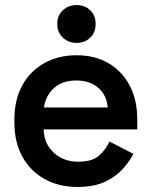

<svg xmlns="http://www.w3.org/2000/svg" viewBox="-20 -727 597 761"><path d="M37 -241V-253Q37 -331 68 -388Q99 -445 155 -476.5Q211 -508 284 -508Q356 -508 410 -476.5Q464 -445 494 -388Q524 -331 524 -255V-214H153Q155 -156 194 -121Q233 -86 290 -86Q346 -86 373 -110.5Q400 -135 414 -166L509 -117Q495 -90 468.5 -59.5Q442 -29 398 -7.5Q354 14 287 14Q213 14 156.5 -17.5Q100 -49 68.5 -106.5Q37 -164 37 -241ZM407 -301Q403 -350 369.5 -379Q336 -408 283 -408Q228 -408 195 -379Q162 -350 154 -301ZM207 -632Q207 -666 229.5 -686.5Q252 -707 283 -707Q316 -707 337.5 -686.5Q359 -666 359 -632Q359 -598 337.5 -577.5Q316 -557 283 -557Q252 -557 229.5 -577.5Q207 -598 207 -632Z"/></svg>

Font: Space Grotesk Frontify SemiBold
Style: Regular
Weight: 600
Designer: Florian Karsten
Version: Version 2.000